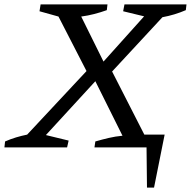

<svg xmlns="http://www.w3.org/2000/svg" viewBox="-46 -668 865 870"><path d="M-26 0 -23 -27Q2 -38 27 -45.5Q52 -53 77 -58L346 -346L219 -593L133 -617L138 -648H441L438 -622Q410 -612 381 -604.5Q352 -597 322 -593L423 -389L607 -594L512 -617L518 -648H799L796 -622Q745 -600 690 -590L462 -344L608 -58H700L652 182H620L618 0H382L386 -27Q417 -36 447 -43Q477 -50 509 -53L386 -300L162 -56L265 -31L258 0Z"/></svg>

Font: Piazzolla SC
Style: Italic
Weight: 400
Italic angle: -11.3°
Designer: Juan Pablo del Peral
Foundry: Huerta Tipografica
Version: Version 1.330